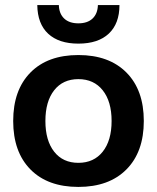

<svg xmlns="http://www.w3.org/2000/svg" viewBox="-20 -727 619 757"><path d="M32 0ZM32 -250Q32 -372 100 -441Q168 -510 289 -510Q410 -510 478.5 -441Q547 -372 547 -250Q547 -128 478.5 -59Q410 10 289 10Q168 10 100 -59Q32 -128 32 -250ZM420 -250Q420 -327 385 -371Q350 -415 289 -415Q228 -415 193.5 -371Q159 -327 159 -250Q159 -173 193.5 -129Q228 -85 289 -85Q350 -85 385 -129Q420 -173 420 -250ZM127 -707H212Q213 -673 233 -654Q253 -635 289 -635Q325 -635 345 -654Q365 -673 366 -707H451Q451 -634 409 -594.5Q367 -555 289 -555Q212 -555 170 -594Q128 -633 127 -707Z"/></svg>

Font: Sarabun
Style: Bold
Weight: 700
Designer: Suppakit Chalermlarp | Katatrad Co.,Ltd.
Foundry: Cadson Demak Co.,Ltd.
Version: Version 1.000; ttfautohint (v1.6)